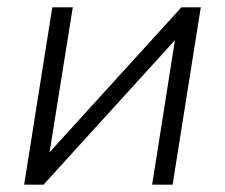

<svg xmlns="http://www.w3.org/2000/svg" viewBox="-20 -505 615 525"><path d="M46 0 123 -485H179L110 -54H84L476 -485H529L452 0H396L464 -431H491L99 0Z"/></svg>

Font: Nunito Sans 12pt Light
Style: Italic
Weight: 300
Italic angle: -9°
Designer: Vernon Adams
Foundry: Vernon Adams
Version: Version 3.101;gftools[0.9.27]